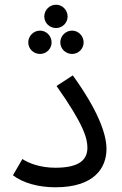

<svg xmlns="http://www.w3.org/2000/svg" viewBox="-20 -789 517 815"><path d="M218 -670C245 -670 267 -692 267 -719C267 -746 245 -769 218 -769C190 -769 168 -746 168 -719C168 -692 190 -670 218 -670ZM150 -560C177 -560 199 -582 199 -609C199 -636 177 -659 150 -659C122 -659 100 -636 100 -609C100 -582 122 -560 150 -560ZM286 -560C313 -560 335 -582 335 -609C335 -636 313 -659 286 -659C258 -659 236 -636 236 -609C236 -582 258 -560 286 -560ZM35 -45C76 -13 142 6 215 6C380 6 432 -76 432 -157C432 -221 395 -322 289 -469L220 -424C336 -260 351 -201 351 -162C351 -109 314 -77 215 -77C151 -77 102 -96 75 -114Z"/></svg>

Font: Noto Sans Arabic UI
Style: Regular
Weight: 400
Designer: Monotype Design Team, Nadine Chahine and Nizar Qandah
Foundry: Monotype Imaging Inc.
Version: Version 2.010